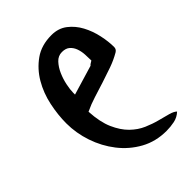

<svg xmlns="http://www.w3.org/2000/svg" viewBox="-162 -587 673 673"><g transform="rotate(-45 174.5 -250.5)"><path d="M215 -512Q249 -512 273 -493.5Q297 -475 312 -447Q327 -419 334 -386.5Q341 -354 341 -327Q341 -316 331 -310Q307 -296 280 -286.5Q253 -277 225 -268Q197 -259 169.5 -250.5Q142 -242 117 -230Q120 -176 135.5 -141Q151 -106 173 -84.5Q195 -63 220.5 -52Q246 -41 269.5 -35Q293 -29 311 -24Q329 -19 337 -11Q322 3 302.5 7Q283 11 263 11Q210 11 167.5 -12.5Q125 -36 95 -74.5Q65 -113 49 -160.5Q33 -208 33 -256Q33 -298 42.5 -343Q52 -388 74 -425.5Q96 -463 130.5 -487.5Q165 -512 215 -512ZM126 -315V-306L236 -339Q239 -343 243 -345Q247 -347 251 -350Q251 -364 250 -380.5Q249 -397 244 -411Q239 -425 228.5 -434.5Q218 -444 199 -444Q180 -444 166.5 -429.5Q153 -415 144 -394.5Q135 -374 130.5 -352Q126 -330 126 -315Z"/></g></svg>

Font: Teutonic
Style: Regular
Weight: 400
Designer: Peter Wiegel
Foundry: Peter Wiegel
Version: 1.000